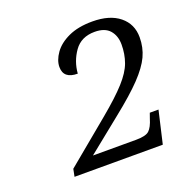

<svg xmlns="http://www.w3.org/2000/svg" viewBox="-88 -905 580 601"><g transform="rotate(-20 201.5 -605.0)"><path d="M62 -386 67 -411 213 -532Q266 -576 294 -607Q322 -638 332 -665.5Q342 -693 342 -725Q342 -754 326 -772.5Q310 -791 276 -791Q231 -791 208 -758.5Q185 -726 182 -686Q135 -686 135 -725Q135 -747 151.5 -770.5Q168 -794 200.5 -809Q233 -824 280 -824Q338 -824 370.5 -797.5Q403 -771 403 -727Q403 -693 389.5 -664Q376 -635 343.5 -601Q311 -567 252 -520L139 -429H283Q315 -429 326.5 -439.5Q338 -450 346 -477L352 -494H381L356 -386Z"/></g></svg>

Font: Noto Serif Light
Style: Italic
Weight: 300
Italic angle: -12°
Designer: Monotype Design Team
Foundry: Monotype Imaging Inc.
Version: Version 2.013